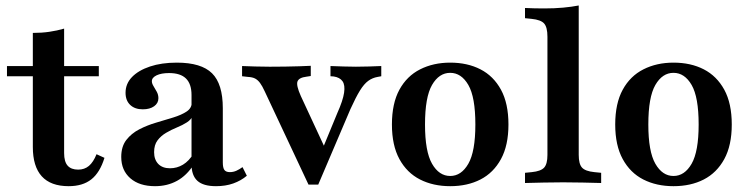

<svg xmlns="http://www.w3.org/2000/svg" viewBox="-20 -651 2669 683"><path d="M224.2 11.3Q160.5 11.3 128.6 -23.8Q96.8 -58.9 96.8 -128.2V-208.1H208.1V-106.5Q208.1 -75.8 220.6 -61.7Q233.1 -47.6 258.1 -47.6Q280.6 -47.6 296.4 -60.9Q312.1 -74.2 323.4 -102.4L351.6 -89.5Q335.5 -37.1 304.8 -12.9Q274.2 11.3 224.2 11.3ZM96.8 -208.1V-533.9Q128.2 -533.9 155.6 -537.9Q183.1 -541.9 208.1 -549.2V-208.1ZM4.8 -379.8V-416.1H331.5V-379.8Z M661.3 -208.1V-312.9Q661.3 -352.4 641.5 -371.8Q621.8 -391.1 581.5 -391.1Q554 -391.1 537.1 -383.1Q520.2 -375 520.2 -362.1Q520.2 -354 526.2 -344.4Q532.3 -334.7 537.9 -324.2Q543.5 -313.7 543.5 -301.6Q543.5 -283.9 528.2 -273Q512.9 -262.1 487.9 -262.1Q459.7 -262.1 443.1 -277.8Q426.6 -293.5 426.6 -321Q426.6 -353.2 449.6 -377Q472.6 -400.8 513.7 -414.5Q554.8 -428.2 608.9 -428.2Q696 -428.2 734.3 -390.3Q772.6 -352.4 772.6 -266.1V-208.1ZM531.5 11.3Q475.8 11.3 443.5 -16.9Q411.3 -45.2 411.3 -92.7Q411.3 -129.8 429.4 -153.2Q447.6 -176.6 475.8 -191.1Q504 -205.6 535.9 -214.9Q567.7 -224.2 596.4 -233.1Q625 -241.9 643.5 -254Q662.1 -266.1 662.1 -286.3L666.1 -240.3Q660.5 -225.8 644.8 -215.7Q629 -205.6 609.3 -197.6Q589.5 -189.5 571 -178.6Q552.4 -167.7 540.3 -151.6Q528.2 -135.5 528.2 -109.7Q528.2 -83.1 543.1 -67.7Q558.1 -52.4 584.7 -52.4Q609.7 -52.4 631 -65.3Q652.4 -78.2 668.5 -104.8L669.4 -66.1Q644.4 -26.6 609.7 -7.7Q575 11.3 531.5 11.3ZM772.6 -73.4Q772.6 -54 778.2 -46.4Q783.9 -38.7 797.6 -38.7Q809.7 -38.7 820.6 -43.5Q831.5 -48.4 842.7 -56.5L858.1 -25.8Q837.1 -8.1 809.7 1.6Q782.3 11.3 748.4 11.3Q703.2 11.3 682.3 -7.7Q661.3 -26.6 661.3 -66.9V-208.1H772.6Z M1077.4 5.6 921.8 -325.8Q912.9 -345.2 905.2 -355.6Q897.6 -366.1 887.9 -371.4Q878.2 -376.6 862.1 -377.4L841.1 -379.8V-416.1Q861.3 -415.3 887.9 -414.5Q914.5 -413.7 937.9 -413.7H942.7Q967.7 -413.7 994.8 -414.1Q1021.8 -414.5 1046 -415.3Q1070.2 -416.1 1085.5 -416.9V-380.6L1070.2 -378.2Q1043.5 -375 1038.3 -361.3Q1033.1 -347.6 1050 -309.7L1139.5 -116.9L1120.2 -104L1179.8 -248.4Q1200 -293.5 1204 -321Q1208.1 -348.4 1198.4 -362.1Q1188.7 -375.8 1166.9 -379L1155.6 -379.8V-416.1Q1179.8 -415.3 1202.4 -414.5Q1225 -413.7 1246 -413.7Q1271 -413.7 1293.1 -414.5Q1315.3 -415.3 1336.3 -416.1V-379.8L1323.4 -377.4Q1304.8 -374.2 1289.9 -363.3Q1275 -352.4 1260.5 -329Q1246 -305.6 1226.6 -262.9L1112.1 5.6Z M1581.5 11.3Q1521 11.3 1474.2 -12.5Q1427.4 -36.3 1400.8 -85.1Q1374.2 -133.9 1374.2 -208.1Q1374.2 -283.1 1400.8 -331.9Q1427.4 -380.6 1474.6 -404.4Q1521.8 -428.2 1581.5 -428.2Q1642.7 -428.2 1689.1 -404.4Q1735.5 -380.6 1762.1 -331.9Q1788.7 -283.1 1788.7 -208.1Q1788.7 -133.9 1762.1 -85.1Q1735.5 -36.3 1689.1 -12.5Q1642.7 11.3 1581.5 11.3ZM1581.5 -25Q1621 -25 1646 -68.5Q1671 -112.1 1671 -208.1Q1671 -305.6 1646 -348.8Q1621 -391.9 1581.5 -391.9Q1541.9 -391.9 1516.9 -348.8Q1491.9 -305.6 1491.9 -208.1Q1491.9 -112.1 1516.9 -68.5Q1541.9 -25 1581.5 -25Z M1983.1 -2.4Q1945.2 -2.4 1913.7 -1.6Q1882.3 -0.8 1847.6 0V-36.3L1871.8 -38.7Q1904 -41.9 1915.7 -54.8Q1927.4 -67.7 1927.4 -100V-208.1H2038.7V-100Q2038.7 -67.7 2050.4 -54.8Q2062.1 -41.9 2094.4 -38.7L2118.5 -36.3V0Q2084.7 -0.8 2053.2 -1.6Q2021.8 -2.4 1983.1 -2.4ZM1927.4 -208.1V-520.2Q1927.4 -554 1915.7 -567.3Q1904 -580.6 1871 -583.9L1847.6 -586.3V-622.6Q1865.3 -621.8 1881 -621.4Q1896.8 -621 1916.1 -621Q1952.4 -621 1983.1 -623.8Q2013.7 -626.6 2038.7 -631.5V-622.6V-208.1Z M2375.8 11.3Q2315.3 11.3 2268.5 -12.5Q2221.8 -36.3 2195.2 -85.1Q2168.5 -133.9 2168.5 -208.1Q2168.5 -283.1 2195.2 -331.9Q2221.8 -380.6 2269 -404.4Q2316.1 -428.2 2375.8 -428.2Q2437.1 -428.2 2483.5 -404.4Q2529.8 -380.6 2556.5 -331.9Q2583.1 -283.1 2583.1 -208.1Q2583.1 -133.9 2556.5 -85.1Q2529.8 -36.3 2483.5 -12.5Q2437.1 11.3 2375.8 11.3ZM2375.8 -25Q2415.3 -25 2440.3 -68.5Q2465.3 -112.1 2465.3 -208.1Q2465.3 -305.6 2440.3 -348.8Q2415.3 -391.9 2375.8 -391.9Q2336.3 -391.9 2311.3 -348.8Q2286.3 -305.6 2286.3 -208.1Q2286.3 -112.1 2311.3 -68.5Q2336.3 -25 2375.8 -25Z"/></svg>

Font: Playfair 9pt
Style: Bold
Weight: 700
Designer: Claus Eggers Sørensen
Foundry: Claus Eggers Sørensen
Version: Version 2.203